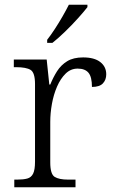

<svg xmlns="http://www.w3.org/2000/svg" viewBox="-20 -786 481 806"><path d="M40 0V-32H52Q78 -32 94.5 -36.5Q111 -41 119 -57Q127 -73 127 -107V-433Q127 -481 108.5 -492.5Q90 -504 47 -504H38V-536H176L187 -431H191Q203 -461 219.5 -487Q236 -513 262 -529Q288 -545 329 -545Q376 -545 401 -525.5Q426 -506 426 -474Q426 -451 412 -436Q398 -421 366 -421Q366 -463 351.5 -480.5Q337 -498 306 -498Q277 -498 255.5 -477Q234 -456 219.5 -422.5Q205 -389 198 -350Q191 -311 191 -274V-104Q191 -55 209.5 -43.5Q228 -32 266 -32H297V0ZM178 -619Q193 -638 210 -664Q227 -690 242.5 -717Q258 -744 269 -766H347V-756Q334 -739 308 -710Q282 -681 252.5 -652.5Q223 -624 200 -606H178Z"/></svg>

Font: Noto Serif Sinhala Light
Style: Regular
Weight: 300
Designer: Jelle Bosma - Monotype Design Team
Foundry: Monotype Imaging Inc.
Version: Version 2.007; ttfautohint (v1.8.4.7-5d5b)